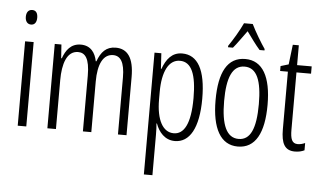

<svg xmlns="http://www.w3.org/2000/svg" viewBox="-62 -867 2016 1206"><g transform="rotate(5 946.5 -264.5)"><path d="M97 -732C72 -732 60 -713 60 -686C60 -659 73 -640 97 -640C120 -640 132 -658 132 -686C132 -713 122 -732 97 -732ZM123 -532H69V0H123Z M640 -542C580 -542 548 -506 526 -446H522C512 -499 482 -542 420 -542C357 -542 326 -497 308 -446H304L298 -532H256V0H310V-309C310 -409 335 -494 407 -494C451 -494 480 -460 480 -352V0H533V-319C533 -429 565 -494 628 -494C673 -494 701 -457 701 -359V0H755V-367C755 -487 715 -542 640 -542Z M1059 -542C995 -542 960 -497 937 -434H934L928 -532H885V236H939V-19C939 -45 938 -70 936 -90H939C958 -37 997 10 1060 10C1153 10 1209 -84 1209 -270C1209 -452 1157 -542 1059 -542ZM1049 -495C1123 -495 1154 -416 1154 -269C1154 -103 1112 -38 1049 -38C981 -38 939 -111 939 -242V-289C939 -417 978 -495 1049 -495Z M1484 -765H1429C1409 -721 1370 -655 1342 -615V-606H1373C1397 -634 1429 -681 1456 -717C1484 -679 1514 -636 1541 -606H1572V-615C1550 -646 1506 -719 1484 -765ZM1621 -267C1621 -443 1567 -542 1457 -542C1345 -542 1293 -445 1293 -268C1293 -91 1348 10 1457 10C1568 10 1621 -90 1621 -267ZM1347 -268C1347 -416 1380 -494 1457 -494C1535 -494 1566 -413 1566 -267C1566 -112 1532 -38 1458 -38C1382 -38 1347 -117 1347 -268Z M1831 -38C1794 -38 1784 -67 1784 -126V-486H1876V-532H1784V-657H1746L1731 -532L1681 -517V-486H1730V-123C1730 -35 1752 10 1817 10C1842 10 1860 5 1877 -3V-49C1864 -43 1848 -38 1831 -38Z"/></g></svg>

Font: Noto Sans Display Condensed Light
Style: Regular
Weight: 300
Width: 3
Designer: Monotype Design Team
Foundry: Monotype Imaging Inc.
Version: Version 1.900